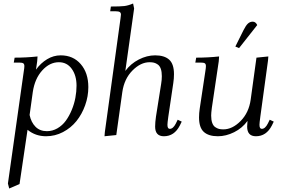

<svg xmlns="http://www.w3.org/2000/svg" viewBox="-20 -766 1592 1089"><path d="M24.9 274.9 115.2 -363.8Q118.2 -380.9 118.2 -391.1Q118.2 -402.8 111.8 -407Q105.5 -411.1 87.9 -411.1H58.1L63 -439Q129.9 -439 192.9 -445.8L190.9 -418L184.1 -371.1Q210.9 -408.2 247.3 -430.2Q283.7 -452.1 324.2 -452.1Q395 -452.1 438 -402.3Q481 -352.5 481 -272Q481 -219.2 462.9 -168.7Q444.8 -118.2 413.6 -79.3Q382.3 -40.5 337.2 -16.8Q292 6.8 241.2 6.8Q181.2 6.8 136.2 -29.8L90.8 277.8L32.2 303.2ZM147.9 -113.8Q156.7 -71.8 181.6 -46.9Q206.5 -22 246.1 -22Q277.8 -22 305.9 -38.3Q334 -54.7 353.3 -81.3Q372.6 -107.9 386.7 -141.8Q400.9 -175.8 407.5 -211.2Q414.1 -246.6 414.1 -279.8Q414.1 -337.9 387 -375.5Q359.9 -413.1 314 -413.1Q261.7 -413.1 219.5 -366.5Q177.2 -319.8 166 -244.1Z M572.8 6.8 574.7 -17.1 663.6 -662.1Q666 -681.6 666 -683.1Q666 -693.4 659.2 -697.8Q652.3 -702.1 634.8 -702.1H605L608.9 -729Q662.6 -729 685.1 -731.7Q707.5 -734.4 734.9 -746.1L740.7 -717.8L690.9 -363.8Q721.2 -404.8 767.3 -428.5Q813.5 -452.1 859.9 -452.1Q912.6 -452.1 939.7 -427.5Q966.8 -402.8 966.8 -345.2Q966.8 -320.3 962.9 -294.9L934.6 -104Q929.7 -68.8 929.7 -58.1Q929.7 -35.2 942.9 -35.2Q961.9 -35.2 977.1 -64.9L987.8 -86.9L1010.7 -76.2L1000 -54.2Q968.8 6.8 909.7 6.8Q859.9 6.8 859.9 -47.9Q859.9 -71.8 864.7 -105L894 -290Q897.9 -313 897.9 -334Q897.9 -358.9 892.1 -375.5Q886.2 -392.1 875.2 -399.9Q864.3 -407.7 853.5 -410.4Q842.8 -413.1 828.6 -413.1Q777.8 -413.1 731.2 -366Q684.6 -318.8 673.8 -244.1L639.6 0Z M1087.9 -411.1 1092.8 -439Q1159.7 -439 1222.7 -445.8L1220.7 -418L1181.6 -154.8Q1177.7 -124.5 1177.7 -110.8Q1177.7 -85.9 1183.6 -69.3Q1189.5 -52.7 1200.4 -45.2Q1211.4 -37.6 1221.9 -34.9Q1232.4 -32.2 1246.6 -32.2Q1297.9 -32.2 1344.7 -79.6Q1391.6 -127 1401.9 -201.2L1434.6 -439L1502 -445.8L1500 -421.9L1456.5 -104Q1451.7 -68.8 1451.7 -58.1Q1451.7 -35.2 1464.8 -35.2Q1483.9 -35.2 1499 -64.9L1509.8 -86.9L1532.7 -76.2L1522 -54.2Q1490.7 6.8 1431.6 6.8Q1381.8 6.8 1381.8 -47.9Q1381.8 -60.5 1383.8 -80.1Q1354 -39.1 1307.9 -16.1Q1261.7 6.8 1215.8 6.8Q1163.1 6.8 1136 -17.8Q1108.9 -42.5 1108.9 -100.1Q1108.9 -124.5 1112.8 -149.9L1145 -363.8Q1147.9 -380.9 1147.9 -391.1Q1147.9 -402.8 1141.6 -407Q1135.3 -411.1 1117.7 -411.1ZM1314.9 -502 1360.8 -594.2Q1374.5 -621.6 1386.2 -632.3Q1397.9 -643.1 1413.6 -643.1Q1429.7 -643.1 1439 -624L1335.9 -493.2Z"/></svg>

Font: Dihjauti
Style: Italic
Weight: 400
Italic angle: -9°
Designer: T. Christopher White
Version: Version 3.0.0